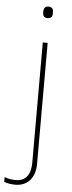

<svg xmlns="http://www.w3.org/2000/svg" viewBox="-113 -752 383 1023"><g transform="rotate(5 78.5 -240.5)"><path d="M78 -690C78 -673 83 -659 103 -659C127 -659 130 -673 130 -690C130 -706 127 -721 103 -721C83 -721 78 -706 78 -690ZM11 240C68 240 116 201 116 120V-528H90V116C90 178 64 215 11 215C-9 215 -30 213 -50 204V230C-34 236 -14 240 11 240Z"/></g></svg>

Font: Noto Sans Gujarati UI Thin
Style: Regular
Weight: 100
Designer: Jelle Bosma - Monotype Design Team, Universal Thirst
Foundry: Monotype Imaging Inc.
Version: Version 2.106